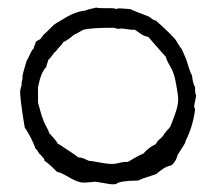

<svg xmlns="http://www.w3.org/2000/svg" viewBox="-20 -495 589 505"><path d="M468 -124Q468 -120 464 -114Q460 -108 455 -100Q450 -92 447 -87Q445 -78 439 -69Q433 -60 427 -59Q414 -57 393 -39Q390 -36 372.5 -31Q355 -26 343 -20Q296 -20 285 -11Q277 -9 261.5 -12Q246 -15 244 -15Q242 -15 237.5 -16Q233 -17 231 -17Q201 -14 195 -15Q181 -17 161 -29Q141 -41 130 -43Q105 -68 97 -72Q97 -76 95 -78.5Q93 -81 90 -84Q87 -87 86 -89Q83 -90 80 -96Q77 -102 74 -103Q63 -133 45 -160Q32 -238 33 -256Q35 -266 37 -272Q36 -276 38 -282.5Q40 -289 39 -294Q40 -301 44 -314.5Q48 -328 50 -335Q53 -339 58.5 -351.5Q64 -364 69 -368Q69 -372 71.5 -377Q74 -382 74 -385Q76 -387 86 -392Q87 -394 90 -397.5Q93 -401 94 -403Q98 -406 123 -431Q128 -434 140.5 -441.5Q153 -449 160 -453Q167 -457 179.5 -461.5Q192 -466 204 -467Q209 -470 233 -475Q241 -473 262 -473.5Q283 -474 286 -471Q289 -474 303.5 -472.5Q318 -471 323 -471Q330 -467 370 -452Q373 -451 379 -446Q385 -441 390 -441Q397 -435 413.5 -419.5Q430 -404 438 -395Q442 -391 448 -380.5Q454 -370 458 -366Q460 -361 465 -350Q470 -339 472 -332Q473 -329 477 -316Q481 -303 485 -297Q487 -276 493 -266Q493 -247 496 -244Q496 -242 491 -218Q490 -215 491.5 -211.5Q493 -208 493 -206Q487 -161 468 -124ZM80 -266V-225Q90 -187 93 -182Q95 -174 101.5 -162.5Q108 -151 110 -144Q126 -128 132 -117Q137 -115 146 -108.5Q155 -102 159 -100Q177 -88 186 -81Q191 -81 196 -79.5Q201 -78 206 -75.5Q211 -73 214 -72Q219 -72 243 -67.5Q267 -63 280 -64Q283 -64 295.5 -67Q308 -70 316 -69Q342 -85 357 -91Q372 -108 390 -116Q392 -122 399.5 -128.5Q407 -135 409 -138Q412 -144 419.5 -152Q427 -160 428 -162Q430 -167 437.5 -186.5Q445 -206 447.5 -220.5Q450 -235 447 -251Q441 -290 436 -303Q434 -310 426 -323.5Q418 -337 416 -346Q408 -354 393 -371.5Q378 -389 370 -398Q363 -399 357 -402Q351 -405 344.5 -410Q338 -415 334 -417Q326 -416 312.5 -418.5Q299 -421 291 -419Q289 -419 285 -420.5Q281 -422 277 -422Q222 -422 200 -417Q197 -416 189 -411Q181 -406 175 -404Q158 -389 146 -384Q144 -379 137 -372Q130 -365 127 -360Q123 -358 117 -349Q111 -340 107 -338Q107 -335 104.5 -329Q102 -323 102 -319Q88 -306 80 -266Z"/></svg>

Font: FuturaRenner Light
Style: Regular
Weight: 300
Designer: BSozoo
Foundry: BSozoo
Version: Version 1.001;PS 001.001;hotconv 1.0.70;makeotf.lib2.5.58329